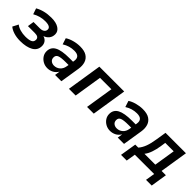

<svg xmlns="http://www.w3.org/2000/svg" viewBox="169 -1448 2526 2526"><g transform="rotate(45 1432.0 -184.5)"><path d="M213 10Q147 10 93 -7Q39 -24 7 -52L48 -131Q79 -106 125 -93Q171 -80 222 -80Q283 -80 317 -95Q351 -110 351 -150Q351 -202 277 -202H148L162 -292H280Q319 -292 342 -308.5Q365 -325 365 -356Q365 -381 341 -395Q317 -409 263 -409Q171 -409 87 -361L59 -443Q105 -470 163 -484.5Q221 -499 290 -499Q379 -499 429 -466Q479 -433 479 -379Q479 -332 453 -299.5Q427 -267 385 -253Q424 -242 444.5 -214Q465 -186 465 -148Q465 -68 396.5 -29Q328 10 213 10Z M719 10Q674 10 637 -10.5Q600 -31 577.5 -65Q555 -99 555 -141Q555 -218 621.5 -254Q688 -290 830 -290H899L902 -308Q910 -355 887.5 -380Q865 -405 809 -405Q720 -405 641 -355L613 -441Q651 -467 709 -483Q767 -499 825 -499Q904 -499 949 -470Q994 -441 1010 -391Q1026 -341 1016 -277L972 0H855L866 -72Q841 -30 802 -10Q763 10 719 10ZM758 -76Q805 -76 840 -106.5Q875 -137 883 -189L888 -218H836Q748 -218 712.5 -203.5Q677 -189 677 -149Q677 -114 700.5 -95Q724 -76 758 -76Z M1113 0 1190 -489H1652L1575 0H1450L1512 -391H1300L1238 0Z M1885 10Q1840 10 1803 -10.5Q1766 -31 1743.5 -65Q1721 -99 1721 -141Q1721 -218 1787.5 -254Q1854 -290 1996 -290H2065L2068 -308Q2076 -355 2053.5 -380Q2031 -405 1975 -405Q1886 -405 1807 -355L1779 -441Q1817 -467 1875 -483Q1933 -499 1991 -499Q2070 -499 2115 -470Q2160 -441 2176 -391Q2192 -341 2182 -277L2138 0H2021L2032 -72Q2007 -30 1968 -10Q1929 10 1885 10ZM1924 -76Q1971 -76 2006 -106.5Q2041 -137 2049 -189L2054 -218H2002Q1914 -218 1878.5 -203.5Q1843 -189 1843 -149Q1843 -114 1866.5 -95Q1890 -76 1924 -76Z M2212 130 2249 -98H2305Q2341 -139 2363 -198.5Q2385 -258 2399 -350L2421 -489H2801L2739 -98H2819L2783 130H2677L2698 0H2339L2318 130ZM2420 -98H2622L2669 -393H2512L2501 -319Q2491 -252 2470.5 -193Q2450 -134 2420 -98Z"/></g></svg>

Font: Nunito Sans
Style: Bold Italic
Weight: 700
Italic angle: -9°
Designer: Vernon Adams
Foundry: Vernon Adams
Version: Version 3.006; ttfautohint (v1.8.3)